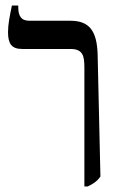

<svg xmlns="http://www.w3.org/2000/svg" viewBox="-20 -667 431 694"><path d="M285 7H297C318 -3 331 -12 343 -29L333 -467C331 -557 302 -592 234 -592H86C56 -592 46 -610 46 -641V-647H23C15 -608 9 -579 9 -551C9 -509 22 -490 60 -490H235C280 -490 285 -464 285 -423Z"/></svg>

Font: Noto Serif Hebrew Condensed Medium
Style: Regular
Weight: 500
Width: 3
Designer: Monotype Design Team
Foundry: Monotype Imaging Inc.
Version: Version 2.004